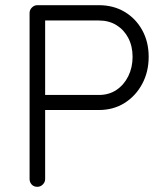

<svg xmlns="http://www.w3.org/2000/svg" viewBox="-20 -720 636 740"><path d="M361 -700Q417 -700 460 -674.5Q503 -649 528 -604Q553 -559 553 -501Q553 -443 528 -396.5Q503 -350 460 -323Q417 -296 361 -296H149L154 -306V-30Q154 -18 145 -9Q136 0 124 0Q110 0 102 -9Q94 -18 94 -30V-670Q94 -682 103 -691Q112 -700 124 -700ZM361 -354Q400 -354 429 -373.5Q458 -393 474.5 -426.5Q491 -460 491 -501Q491 -542 474.5 -573.5Q458 -605 429 -623Q400 -641 361 -641H149L154 -650V-348L148 -354Z"/></svg>

Font: zvoove
Style: Regular
Weight: 400
Designer: Vernon Adams (Nunito) & Andrew Paglinawan (Quicksand)
Foundry: zvoove
Version: Version 3.006